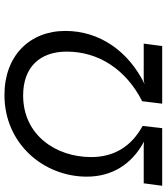

<svg xmlns="http://www.w3.org/2000/svg" viewBox="37 -786 749 863"><g transform="rotate(-90 411.5 -354.5)"><path d="M8 0H267L277 -88C187 -137 137 -214 137 -319C137 -478 236 -625 414 -625C541 -625 611 -550 611 -429C611 -285 530 -162 388 -90L377 0H636L647 -83H481L465 -79C614 -152 704 -282 704 -435C704 -596 592 -709 416 -709C196 -709 49 -532 49 -339C49 -228 102 -138 206 -82L185 -83H19Z"/></g></svg>

Font: HK Grotesk
Style: Italic
Weight: 400
Italic angle: -16°
Designer: Alfredo Marco Pradil
Foundry: Hanken Design Co.
Version: Version 3.001;FEAKit 1.0